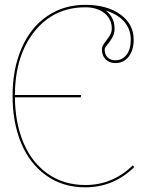

<svg xmlns="http://www.w3.org/2000/svg" viewBox="-20 -783 610 805"><path d="M423.3 -738.8Q460.4 -710 460.4 -663.1Q460.4 -641.6 450 -624Q439.5 -606.4 429.2 -594.7Q418.9 -583 418.9 -575.7Q418.9 -554.7 430.9 -542.5Q442.9 -530.3 463.9 -530.3Q492.7 -530.3 510.5 -553.2Q528.3 -576.2 528.3 -616.7Q528.3 -660.2 501.2 -691.7Q474.1 -723.1 423.3 -738.8ZM337.4 -762.7Q428.7 -762.7 484.6 -722.4Q540.5 -682.1 540.5 -616.7Q540.5 -572.3 519.5 -545.4Q498.5 -518.6 463.9 -518.6Q438.5 -518.6 422.9 -534.2Q407.2 -549.8 407.2 -575.7Q407.2 -588.4 417.5 -601.8Q427.7 -615.2 438.2 -630.6Q448.7 -646 448.7 -663.1Q448.7 -703.1 418 -727.8Q387.2 -752.4 337.4 -752.4Q206.1 -752.4 124.8 -651.4Q43.5 -550.3 42.5 -384.8H320.3L318.4 -375H42.5Q43.5 -267.1 78.6 -184.1Q113.8 -101.1 180.7 -54.2Q247.6 -7.3 337.4 -7.3Q453.1 -7.3 536.1 -89.4L543 -82.5Q456.1 2.4 337.4 2.4Q243.7 2.4 174.1 -47.1Q104.5 -96.7 68.6 -183.1Q32.7 -269.5 32.7 -380.9Q32.7 -494.1 70.6 -581.1Q108.4 -668 177.7 -715.3Q247.1 -762.7 337.4 -762.7Z"/></svg>

Font: ZnikomitNo24
Style: Thin
Weight: 300
Designer: gluk
Foundry: gluk
Version: Version 0.55